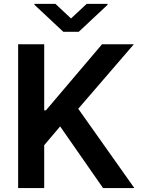

<svg xmlns="http://www.w3.org/2000/svg" viewBox="-20 -951 717 971"><path d="M71.7 0V-727.3H203.5V-393.1H212.4L496.1 -727.3H657L375.7 -400.9L659.4 0H501.1L284.1 -311.8L203.5 -216.6V0ZM260.3 -931.5 339.1 -857.6 418.3 -931.5H523.8V-926.5L378.2 -790.1H300.4L154.5 -926.5V-931.5Z"/></svg>

Font: Inter UI Semi Bold
Style: Regular
Weight: 600
Designer: Rasmus Andersson
Foundry: rsms
Version: 3.2;8d6f07862